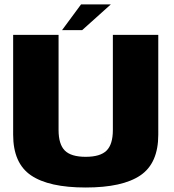

<svg xmlns="http://www.w3.org/2000/svg" viewBox="-20 -830 772 854"><path d="M361 4Q525 4 604.5 -50Q684 -104 684 -231V-675H482V-252Q482 -188 454 -160.2Q426 -132.5 361 -132.5Q296 -132.5 268.2 -160.5Q240.5 -188.5 240.5 -252V-675H38.5V-231Q38.5 -104 118 -50Q197.5 4 361 4ZM256 -696H345.5L473 -810.5H340.5Z"/></svg>

Font: Anybody UltraCondensed Thin ExtraBold
Style: Regular
Weight: 800
Version: Version 1.111